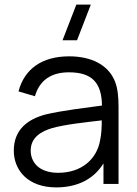

<svg xmlns="http://www.w3.org/2000/svg" viewBox="-20 -800 596 835"><path d="M252 -625H315L375 -780H312ZM224.5 15C316.5 15 388 -21 430 -89.5V0H495.5V-335.5C495.5 -375.5 492.5 -415.5 479.5 -447C451 -517 379 -555 280.5 -555C161.5 -555 85.5 -499 60.5 -402.5L132 -381.5C152.5 -453.5 205.5 -485.5 279.5 -485.5C382 -485.5 422 -438.5 423.5 -341C351.5 -331 250.5 -319.5 177.5 -302C97 -280.5 40 -233.5 40 -145C40 -59 102 15 224.5 15ZM233 -48.5C146 -48.5 113.5 -98 113.5 -145C113.5 -203.5 161 -229.5 207 -243C266.5 -259.5 351.5 -268 422.5 -276.5C422.5 -252 421.5 -217 415.5 -190.5C401.5 -109 336 -48.5 233 -48.5Z"/></svg>

Font: Manrope
Style: Regular
Weight: 400
Designer: Mikhail Sharanda
Foundry: Mikhail Sharanda
Version: Version 4.505